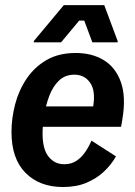

<svg xmlns="http://www.w3.org/2000/svg" viewBox="-20 -720 528 752"><path d="M226.7 12.5Q135 12.5 80 -42.9Q25 -98.3 25 -203.3Q25 -256.7 39.2 -311.2Q53.3 -365.8 84.2 -411.7Q115 -457.5 162.5 -485Q210 -512.5 276.7 -512.5Q340 -512.5 386.2 -484.6Q432.5 -456.7 453.3 -398.8Q474.2 -340.8 459.2 -252.5L454.2 -223.3H116.7L119.2 -303.3H345Q355 -365 332.9 -396.2Q310.8 -427.5 271.7 -427.5Q235 -427.5 210.8 -404.2Q186.7 -380.8 172.9 -344.2Q159.2 -307.5 152.9 -268.3Q146.7 -229.2 146.7 -196.7Q146.7 -135.8 170.4 -106.2Q194.2 -76.7 231.7 -76.7Q259.2 -76.7 279.2 -90Q299.2 -103.3 313.8 -124.6Q328.3 -145.8 338.3 -169.2L434.2 -107.5Q415.8 -75 387.1 -47.9Q358.3 -20.8 318.8 -4.2Q279.2 12.5 226.7 12.5ZM112.5 -554.2V-559.2L230 -700H388.3L440.8 -559.2V-554.2H341.7L310 -639.2H290L219.2 -554.2Z"/></svg>

Font: Familjen Grotesk SemiBold
Style: Italic
Weight: 600
Italic angle: -9.46201°
Designer: Anders Wikstroem, Jonas Baeckman, Matilda Gysing, Kristian Moeller
Foundry: Familjen STHLM AB
Version: Version 2.002